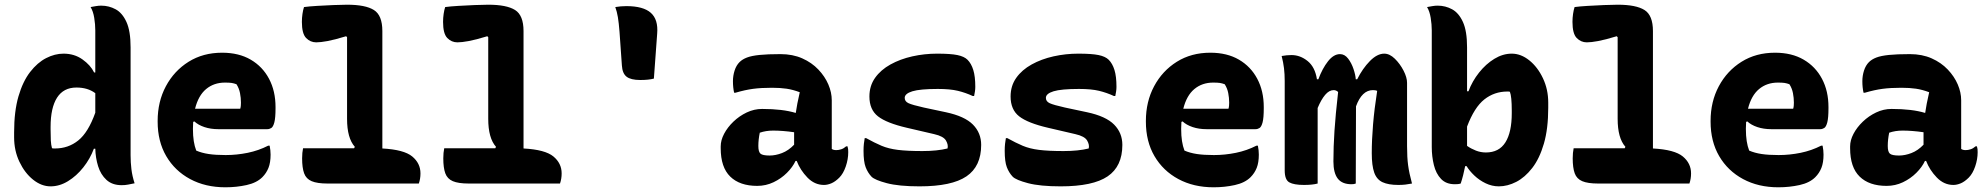

<svg xmlns="http://www.w3.org/2000/svg" viewBox="-20 -780 8440 816"><path d="M250 -552Q296 -552 330.5 -527.5Q365 -503 380 -472H385V-651Q385 -676 380.5 -704Q376 -732 365 -750Q376 -752 387.5 -754Q399 -756 410 -756Q443 -756 471.5 -740.5Q500 -725 517.5 -686.5Q535 -648 535 -579V-120Q535 -90 538.5 -61Q542 -32 552 -1Q537 2 524.5 4.5Q512 7 497 7Q457 7 432.5 -15.5Q408 -38 397 -73.5Q386 -109 385 -148H379Q363 -105 334 -68.5Q305 -32 269 -10Q233 12 195 12Q156 12 120.5 -16.5Q85 -45 62.5 -92.5Q40 -140 40 -196V-218Q40 -307 58.5 -370.5Q77 -434 108 -474Q139 -514 176 -533Q213 -552 250 -552ZM201 -150Q205 -149 208 -149Q211 -149 214 -149Q270 -149 312.5 -183Q355 -217 385 -301V-384Q353 -408 305 -408Q250 -408 222.5 -365Q195 -322 195 -241V-230Q195 -201 196 -182.5Q197 -164 201 -150Z M924 -556Q995 -556 1045.5 -526.5Q1096 -497 1123.5 -445Q1151 -393 1151 -325V-320Q1151 -279 1146 -260Q1141 -241 1133 -236Q1125 -231 1116 -231H908Q875 -231 848.5 -240Q822 -249 806 -264L801 -262Q800 -249 800 -234V-231Q800 -203 803.5 -180.5Q807 -158 814 -140Q837 -130 866.5 -125.5Q896 -121 939 -121Q986 -121 1032.5 -130.5Q1079 -140 1120 -161H1126Q1128 -151 1129 -141.5Q1130 -132 1130 -123Q1130 -89 1121 -66.5Q1112 -44 1095 -27Q1071 -3 1028 6.5Q985 16 938 16Q853 16 788 -19Q723 -54 686.5 -116.5Q650 -179 650 -263V-266Q650 -348 685 -413.5Q720 -479 781.5 -517.5Q843 -556 924 -556ZM936 -429Q889 -429 856 -401.5Q823 -374 809 -318H1001Q1003 -324 1003.5 -331.5Q1004 -339 1004 -344Q1004 -364 1000 -384.5Q996 -405 985 -422Q974 -426 964.5 -427.5Q955 -429 936 -429Z M1268 -150H1485L1488 -156Q1455 -193 1455 -275V-622L1451 -626Q1402 -611 1372 -605.5Q1342 -600 1324 -600Q1299 -600 1281 -618.5Q1263 -637 1263 -687Q1263 -704 1265.5 -721Q1268 -738 1272 -750Q1294 -753 1328 -755Q1362 -757 1397 -758.5Q1432 -760 1455 -760Q1533 -760 1569 -737.5Q1605 -715 1605 -648V-149Q1697 -144 1732 -115Q1767 -86 1767 -43Q1767 -20 1760 0H1372Q1328 0 1304.5 -10Q1281 -20 1272.5 -43.5Q1264 -67 1264 -107Q1264 -131 1268 -150Z M1868 -150H2085L2088 -156Q2055 -193 2055 -275V-622L2051 -626Q2002 -611 1972 -605.5Q1942 -600 1924 -600Q1899 -600 1881 -618.5Q1863 -637 1863 -687Q1863 -704 1865.5 -721Q1868 -738 1872 -750Q1894 -753 1928 -755Q1962 -757 1997 -758.5Q2032 -760 2055 -760Q2133 -760 2169 -737.5Q2205 -715 2205 -648V-149Q2297 -144 2332 -115Q2367 -86 2367 -43Q2367 -20 2360 0H1972Q1928 0 1904.5 -10Q1881 -20 1872.5 -43.5Q1864 -67 1864 -107Q1864 -131 1868 -150Z M2759 -446Q2737 -440 2701 -440Q2661 -440 2643 -454Q2625 -468 2623 -502L2613 -644Q2610 -683 2606 -707Q2602 -731 2595 -750Q2607 -752 2618.5 -753Q2630 -754 2642 -754Q2714 -754 2746 -725.5Q2778 -697 2773 -637Z M3515 -354V-147Q3522 -142 3534 -142Q3544 -142 3555 -145.5Q3566 -149 3576 -158H3582Q3584 -151 3584.5 -146Q3585 -141 3585 -133Q3585 -103 3574.5 -72.5Q3564 -42 3547 -25Q3530 -8 3513.5 -1Q3497 6 3482 6Q3442 6 3411.5 -25.5Q3381 -57 3366 -96H3361Q3349 -70 3324.5 -45.5Q3300 -21 3267.5 -5.5Q3235 10 3198 10Q3124 10 3083.5 -29.5Q3043 -69 3043 -150V-158Q3043 -184 3057.5 -211.5Q3072 -239 3097 -263Q3122 -287 3153.5 -302Q3185 -317 3219 -317Q3306 -317 3362 -300Q3367 -336 3379 -388Q3350 -399 3323 -403Q3296 -407 3261 -407Q3215 -407 3181 -402.5Q3147 -398 3106 -386H3100Q3095 -408 3095 -435Q3095 -458 3102 -480Q3109 -502 3123 -516Q3135 -528 3154.5 -535.5Q3174 -543 3208 -546.5Q3242 -550 3297 -550Q3349 -550 3389.5 -532Q3430 -514 3458 -484.5Q3486 -455 3500.5 -421Q3515 -387 3515 -354ZM3203 -159Q3203 -135 3212 -127Q3221 -119 3251 -119Q3276 -119 3303.5 -129.5Q3331 -140 3355 -165V-218Q3306 -225 3266 -225Q3235 -225 3209 -216Q3203 -186 3203 -161Z M3900 -138Q3963 -138 4007 -149Q4011 -164 4000.5 -182.5Q3990 -201 3950 -210L3834 -237Q3748 -257 3711.5 -285.5Q3675 -314 3675 -370Q3675 -415 3699 -449Q3723 -483 3764.5 -506Q3806 -529 3857.5 -540.5Q3909 -552 3963 -552Q4020 -552 4049 -546Q4078 -540 4092 -526Q4108 -510 4116.5 -482.5Q4125 -455 4125 -411Q4125 -401 4123.5 -391.5Q4122 -382 4120 -372H4114Q4084 -386 4051 -394Q4018 -402 3966 -402Q3890 -402 3857.5 -392Q3825 -382 3825 -364Q3825 -349 3841 -341.5Q3857 -334 3906 -323L4000 -303Q4080 -286 4115 -250.5Q4150 -215 4150 -164Q4150 -73 4087.5 -30.5Q4025 12 3888 12Q3800 12 3749 -1.5Q3698 -15 3684 -29Q3668 -46 3659 -69.5Q3650 -93 3650 -139Q3650 -156 3651.5 -169Q3653 -182 3655 -193H3661Q3697 -173 3726.5 -160.5Q3756 -148 3796 -143Q3836 -138 3900 -138Z M4500 -138Q4563 -138 4607 -149Q4611 -164 4600.5 -182.5Q4590 -201 4550 -210L4434 -237Q4348 -257 4311.5 -285.5Q4275 -314 4275 -370Q4275 -415 4299 -449Q4323 -483 4364.5 -506Q4406 -529 4457.5 -540.5Q4509 -552 4563 -552Q4620 -552 4649 -546Q4678 -540 4692 -526Q4708 -510 4716.5 -482.5Q4725 -455 4725 -411Q4725 -401 4723.5 -391.5Q4722 -382 4720 -372H4714Q4684 -386 4651 -394Q4618 -402 4566 -402Q4490 -402 4457.5 -392Q4425 -382 4425 -364Q4425 -349 4441 -341.5Q4457 -334 4506 -323L4600 -303Q4680 -286 4715 -250.5Q4750 -215 4750 -164Q4750 -73 4687.5 -30.5Q4625 12 4488 12Q4400 12 4349 -1.5Q4298 -15 4284 -29Q4268 -46 4259 -69.5Q4250 -93 4250 -139Q4250 -156 4251.5 -169Q4253 -182 4255 -193H4261Q4297 -173 4326.5 -160.5Q4356 -148 4396 -143Q4436 -138 4500 -138Z M5124 -556Q5195 -556 5245.5 -526.5Q5296 -497 5323.5 -445Q5351 -393 5351 -325V-320Q5351 -279 5346 -260Q5341 -241 5333 -236Q5325 -231 5316 -231H5108Q5075 -231 5048.5 -240Q5022 -249 5006 -264L5001 -262Q5000 -249 5000 -234V-231Q5000 -203 5003.5 -180.5Q5007 -158 5014 -140Q5037 -130 5066.5 -125.5Q5096 -121 5139 -121Q5186 -121 5232.5 -130.5Q5279 -140 5320 -161H5326Q5328 -151 5329 -141.5Q5330 -132 5330 -123Q5330 -89 5321 -66.5Q5312 -44 5295 -27Q5271 -3 5228 6.5Q5185 16 5138 16Q5053 16 4988 -19Q4923 -54 4886.5 -116.5Q4850 -179 4850 -263V-266Q4850 -348 4885 -413.5Q4920 -479 4981.5 -517.5Q5043 -556 5124 -556ZM5136 -429Q5089 -429 5056 -401.5Q5023 -374 5009 -318H5201Q5203 -324 5203.5 -331.5Q5204 -339 5204 -344Q5204 -364 5200 -384.5Q5196 -405 5185 -422Q5174 -426 5164.5 -427.5Q5155 -429 5136 -429Z M5580 0Q5558 6 5522 6Q5479 6 5459.5 -5Q5440 -16 5440 -56V-436Q5440 -465 5437 -490Q5434 -515 5427 -542Q5438 -544 5448.5 -545Q5459 -546 5469 -546Q5506 -546 5537.5 -520.5Q5569 -495 5577 -443H5583Q5600 -489 5624 -519.5Q5648 -550 5675 -550Q5695 -550 5709.5 -531Q5724 -512 5732.5 -486.5Q5741 -461 5742 -443H5748Q5771 -489 5802 -520.5Q5833 -552 5863 -552Q5886 -552 5908 -530.5Q5930 -509 5945 -480Q5960 -451 5960 -428V-159Q5960 -111 5964.5 -77.5Q5969 -44 5981 0Q5966 3 5952.5 4.5Q5939 6 5923 6Q5881 6 5856 -5.5Q5831 -17 5820.5 -46.5Q5810 -76 5810 -129Q5810 -186 5815.5 -251.5Q5821 -317 5833 -394Q5826 -397 5815 -397Q5768 -397 5743 -328Q5743 -164 5742 0Q5735 3 5724 3Q5684 3 5665.5 -21Q5647 -45 5647 -94Q5647 -156 5651.5 -224Q5656 -292 5667 -389Q5659 -397 5648 -397Q5629 -397 5612 -377Q5595 -357 5580 -321Z M6188 0Q6182 2 6175.5 2.5Q6169 3 6163 3Q6126 3 6104.5 -19.5Q6083 -42 6074 -78.5Q6065 -115 6065 -155V-651Q6065 -676 6060.5 -704Q6056 -732 6045 -750Q6056 -752 6067.5 -754Q6079 -756 6090 -756Q6123 -756 6151.5 -740.5Q6180 -725 6197.5 -686.5Q6215 -648 6215 -579V-392H6221Q6237 -435 6266 -471.5Q6295 -508 6331 -530Q6367 -552 6405 -552Q6444 -552 6479.5 -523.5Q6515 -495 6537.5 -447.5Q6560 -400 6560 -344V-322Q6560 -233 6541.5 -169.5Q6523 -106 6492 -66Q6461 -26 6424 -7Q6387 12 6350 12Q6321 12 6294 -1Q6267 -14 6246 -34Q6225 -54 6213 -74H6207Q6199 -33 6188 0ZM6386 -391Q6331 -391 6288.5 -357.5Q6246 -324 6215 -242V-160Q6232 -148 6252.5 -140Q6273 -132 6295 -132Q6351 -132 6378 -175Q6405 -218 6405 -299V-310Q6405 -370 6397 -390Q6394 -391 6391 -391Q6388 -391 6386 -391Z M6668 -150H6885L6888 -156Q6855 -193 6855 -275V-622L6851 -626Q6802 -611 6772 -605.5Q6742 -600 6724 -600Q6699 -600 6681 -618.5Q6663 -637 6663 -687Q6663 -704 6665.5 -721Q6668 -738 6672 -750Q6694 -753 6728 -755Q6762 -757 6797 -758.5Q6832 -760 6855 -760Q6933 -760 6969 -737.5Q7005 -715 7005 -648V-149Q7097 -144 7132 -115Q7167 -86 7167 -43Q7167 -20 7160 0H6772Q6728 0 6704.5 -10Q6681 -20 6672.5 -43.5Q6664 -67 6664 -107Q6664 -131 6668 -150Z M7524 -556Q7595 -556 7645.5 -526.5Q7696 -497 7723.5 -445Q7751 -393 7751 -325V-320Q7751 -279 7746 -260Q7741 -241 7733 -236Q7725 -231 7716 -231H7508Q7475 -231 7448.5 -240Q7422 -249 7406 -264L7401 -262Q7400 -249 7400 -234V-231Q7400 -203 7403.5 -180.5Q7407 -158 7414 -140Q7437 -130 7466.5 -125.5Q7496 -121 7539 -121Q7586 -121 7632.5 -130.5Q7679 -140 7720 -161H7726Q7728 -151 7729 -141.5Q7730 -132 7730 -123Q7730 -89 7721 -66.5Q7712 -44 7695 -27Q7671 -3 7628 6.5Q7585 16 7538 16Q7453 16 7388 -19Q7323 -54 7286.5 -116.5Q7250 -179 7250 -263V-266Q7250 -348 7285 -413.5Q7320 -479 7381.5 -517.5Q7443 -556 7524 -556ZM7536 -429Q7489 -429 7456 -401.5Q7423 -374 7409 -318H7601Q7603 -324 7603.5 -331.5Q7604 -339 7604 -344Q7604 -364 7600 -384.5Q7596 -405 7585 -422Q7574 -426 7564.5 -427.5Q7555 -429 7536 -429Z M8315 -354V-147Q8322 -142 8334 -142Q8344 -142 8355 -145.5Q8366 -149 8376 -158H8382Q8384 -151 8384.5 -146Q8385 -141 8385 -133Q8385 -103 8374.5 -72.5Q8364 -42 8347 -25Q8330 -8 8313.5 -1Q8297 6 8282 6Q8242 6 8211.5 -25.5Q8181 -57 8166 -96H8161Q8149 -70 8124.5 -45.5Q8100 -21 8067.5 -5.5Q8035 10 7998 10Q7924 10 7883.5 -29.5Q7843 -69 7843 -150V-158Q7843 -184 7857.5 -211.5Q7872 -239 7897 -263Q7922 -287 7953.5 -302Q7985 -317 8019 -317Q8106 -317 8162 -300Q8167 -336 8179 -388Q8150 -399 8123 -403Q8096 -407 8061 -407Q8015 -407 7981 -402.5Q7947 -398 7906 -386H7900Q7895 -408 7895 -435Q7895 -458 7902 -480Q7909 -502 7923 -516Q7935 -528 7954.5 -535.5Q7974 -543 8008 -546.5Q8042 -550 8097 -550Q8149 -550 8189.5 -532Q8230 -514 8258 -484.5Q8286 -455 8300.5 -421Q8315 -387 8315 -354ZM8003 -159Q8003 -135 8012 -127Q8021 -119 8051 -119Q8076 -119 8103.5 -129.5Q8131 -140 8155 -165V-218Q8106 -225 8066 -225Q8035 -225 8009 -216Q8003 -186 8003 -161Z"/></svg>

Font: Recursive Mn Csl St XBd
Style: Regular
Weight: 800
Monospace: yes
Version: Version 1.079;hotconv 1.0.112;makeotfexe 2.5.65598; ttfautoh